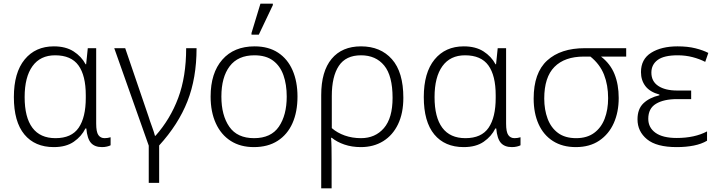

<svg xmlns="http://www.w3.org/2000/svg" viewBox="-20 -796 3932 1052"><path d="M275 10Q171 10 113.5 -59.5Q56 -129 56 -264Q56 -398 115 -470Q174 -542 275 -542Q340 -542 383 -514.5Q426 -487 449 -444H452L461 -532H507V-119Q507 -73 519 -56Q531 -39 553 -39Q570 -39 586 -44V0Q579 4 566 7Q553 10 539 10Q499 10 478.5 -13Q458 -36 453 -92H448Q427 -49 384.5 -19.5Q342 10 275 10ZM284 -39Q372 -39 411 -96Q450 -153 450 -260V-274Q450 -382 410 -437.5Q370 -493 282 -493Q201 -493 158 -433.5Q115 -374 115 -264Q115 -153 157.5 -96Q200 -39 284 -39Z M795 206V2L606 -532H666L794 -157Q801 -134 812.5 -103Q824 -72 829 -52H832Q913 -143 956.5 -259.5Q1000 -376 1000 -532H1057Q1057 -368 1007 -241Q957 -114 852 1V206Z M1610 -267Q1610 -183 1582.5 -121Q1555 -59 1501.5 -24.5Q1448 10 1371 10Q1297 10 1244 -24Q1191 -58 1162.5 -120.5Q1134 -183 1134 -267Q1134 -396 1198 -469Q1262 -542 1375 -542Q1451 -542 1503.5 -507.5Q1556 -473 1583 -411Q1610 -349 1610 -267ZM1193 -267Q1193 -164 1236.5 -101.5Q1280 -39 1372 -39Q1465 -39 1508 -102Q1551 -165 1551 -267Q1551 -333 1533 -384Q1515 -435 1476 -464Q1437 -493 1374 -493Q1284 -493 1238.5 -433Q1193 -373 1193 -267ZM1358 -606V-615L1407 -776H1475V-768L1398 -606Z M1740 236V-275Q1740 -405 1797 -473.5Q1854 -542 1958 -542Q2065 -542 2127.5 -471.5Q2190 -401 2190 -260Q2190 -176 2161 -115.5Q2132 -55 2079.5 -22.5Q2027 10 1957 10Q1908 10 1867 -4Q1826 -18 1798 -41H1794Q1796 -16 1796.5 14Q1797 44 1797 80V236ZM1958 -39Q2036 -39 2083.5 -94Q2131 -149 2131 -260Q2131 -381 2085 -437Q2039 -493 1958 -493Q1875 -493 1836.5 -435Q1798 -377 1798 -270V-94Q1828 -68 1869 -53.5Q1910 -39 1958 -39Z M2521 10Q2417 10 2359.5 -59.5Q2302 -129 2302 -264Q2302 -398 2361 -470Q2420 -542 2521 -542Q2586 -542 2629 -514.5Q2672 -487 2695 -444H2698L2707 -532H2753V-119Q2753 -73 2765 -56Q2777 -39 2799 -39Q2816 -39 2832 -44V0Q2825 4 2812 7Q2799 10 2785 10Q2745 10 2724.5 -13Q2704 -36 2699 -92H2694Q2673 -49 2630.5 -19.5Q2588 10 2521 10ZM2530 -39Q2618 -39 2657 -96Q2696 -153 2696 -260V-274Q2696 -382 2656 -437.5Q2616 -493 2528 -493Q2447 -493 2404 -433.5Q2361 -374 2361 -264Q2361 -153 2403.5 -96Q2446 -39 2530 -39Z M3135 10Q3062 10 3010 -23Q2958 -56 2931 -116Q2904 -176 2904 -256Q2904 -397 2978 -464.5Q3052 -532 3184 -532H3411V-486H3273Q3324 -447 3347 -390Q3370 -333 3370 -259Q3370 -182 3343 -121.5Q3316 -61 3263.5 -25.5Q3211 10 3135 10ZM3137 -39Q3196 -39 3235 -67.5Q3274 -96 3293 -145.5Q3312 -195 3312 -258Q3312 -330 3289.5 -387Q3267 -444 3215 -486H3179Q3074 -486 3018 -429.5Q2962 -373 2962 -256Q2962 -195 2980.5 -145.5Q2999 -96 3037.5 -67.5Q3076 -39 3137 -39Z M3688 10Q3577 10 3525 -33Q3473 -76 3473 -142Q3473 -199 3505.5 -230Q3538 -261 3593 -274V-278Q3541 -292 3516.5 -324Q3492 -356 3492 -401Q3492 -472 3548 -507Q3604 -542 3692 -542Q3748 -542 3790 -531.5Q3832 -521 3861 -506L3844 -457Q3813 -473 3774.5 -483Q3736 -493 3693 -493Q3618 -493 3583.5 -467.5Q3549 -442 3549 -398Q3549 -350 3587 -325Q3625 -300 3690 -300H3767V-253H3690Q3617 -253 3574.5 -227.5Q3532 -202 3532 -145Q3532 -97 3571.5 -68.5Q3611 -40 3688 -40Q3786 -40 3854 -76V-25Q3824 -7 3781.5 1.5Q3739 10 3688 10Z"/></svg>

Font: RS Noto Sans Light
Style: Regular
Weight: 300
Designer: Monotype Design Team
Foundry: Monotype Imaging Inc.
Version: Version 3.10